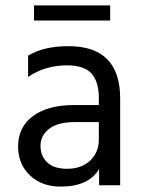

<svg xmlns="http://www.w3.org/2000/svg" viewBox="-20 -686 532 711"><path d="M228 -61Q282 -61 314 -91.5Q346 -122 346 -169V-234H258Q194 -234 162 -209Q130 -184 130 -146Q130 -108 155 -84.5Q180 -61 228 -61ZM347 -60Q308 5 205 5Q134 5 90.5 -37Q47 -79 47 -143Q47 -216 102.5 -256.5Q158 -297 254 -297H346V-323Q346 -383 319 -413.5Q292 -444 228 -444Q147 -444 84 -401V-480Q141 -515 234 -515Q425 -515 425 -321V0H347ZM388 -610H106V-666H388Z"/></svg>

Font: Hind Madurai
Style: Regular
Weight: 400
Designer: Jyotish Sonowal
Foundry: Indian Type Foundry
Version: Version 1.001;PS 1.0;hotconv 1.0.86;makeotf.lib2.5.63406; tt